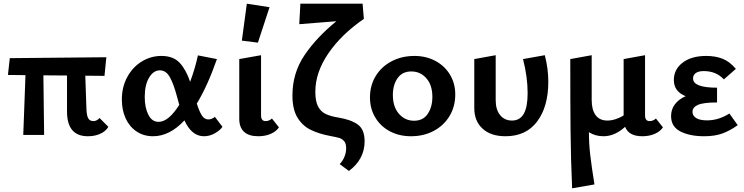

<svg xmlns="http://www.w3.org/2000/svg" viewBox="-20 -731 4032 1040"><path d="M567 -44Q553 -20 523.5 -6.5Q494 7 456 7Q343 7 343 -127V-322L215 -323L219 0H106L118 -324L23 -325L33 -416L556 -421L546 -320L442 -321L448 -146Q449 -105 458 -90Q467 -75 486 -75Q495 -75 504 -79.5Q513 -84 519 -92Z M1185 -44Q1171 -24 1143 -8.5Q1115 7 1085 7Q1018 7 979 -79Q899 7 809 7Q758 7 719.5 -19Q681 -45 660.5 -90Q640 -135 640 -192Q640 -260 669.5 -314Q699 -368 748 -398Q797 -428 854 -428Q918 -428 952.5 -391.5Q987 -355 1010 -288Q1038 -364 1052 -431L1155 -411Q1104 -265 1046 -170Q1060 -126 1074 -105Q1088 -84 1108 -84Q1127 -84 1144 -98ZM951 -163 939 -207Q920 -278 899.5 -314Q879 -350 846 -350Q811 -350 787.5 -310.5Q764 -271 764 -206Q764 -148 783.5 -109.5Q803 -71 839 -71Q893 -71 951 -163Z M1290 -511 1317 -711 1440 -692 1377 -500ZM1276 -87V-411L1394 -432V-106Q1394 -75 1419 -75Q1437 -75 1453 -89L1491 -41Q1476 -19 1446.5 -6Q1417 7 1379 7Q1328 7 1302 -17Q1276 -41 1276 -87Z M1955 35Q1955 82 1934 122.5Q1913 163 1870 195L1820 158Q1837 140 1846 117.5Q1855 95 1855 72Q1855 46 1844 33.5Q1833 21 1818.5 16.5Q1804 12 1771 6Q1707 -6 1662.5 -28Q1618 -50 1591 -94.5Q1564 -139 1564 -214Q1564 -335 1629 -431.5Q1694 -528 1802 -616L1601 -600L1607 -711H1944L1951 -628H1950Q1828 -544 1758 -441Q1688 -338 1688 -234Q1688 -183 1702.5 -155Q1717 -127 1743.5 -114Q1770 -101 1814 -94Q1881 -83 1918 -56.5Q1955 -30 1955 35Z M1984 -203Q1984 -268 2015 -319Q2046 -370 2101 -399Q2156 -428 2225 -428Q2288 -428 2338.5 -401Q2389 -374 2417.5 -326.5Q2446 -279 2446 -219Q2446 -154 2415 -102.5Q2384 -51 2329.5 -22Q2275 7 2206 7Q2142 7 2091.5 -20Q2041 -47 2012.5 -95Q1984 -143 1984 -203ZM2322 -206Q2322 -270 2289.5 -307Q2257 -344 2208 -344Q2159 -344 2133.5 -307.5Q2108 -271 2108 -217Q2108 -152 2141 -114.5Q2174 -77 2223 -77Q2272 -77 2297 -114.5Q2322 -152 2322 -206Z M2549 -146V-411L2665 -432V-188Q2665 -137 2689 -107.5Q2713 -78 2753 -78Q2796 -78 2817 -114.5Q2838 -151 2838 -227Q2838 -314 2813 -411L2931 -432Q2950 -360 2950 -288Q2950 -154 2890 -73.5Q2830 7 2718 7Q2639 7 2594 -34Q2549 -75 2549 -146Z M3571 -41Q3556 -19 3526.5 -6Q3497 7 3459 7Q3386 7 3366 -44Q3310 7 3249 7Q3204 7 3170 -15Q3170 48 3177.5 111.5Q3185 175 3200 268L3079 289Q3072 134 3070.5 -22Q3069 -178 3069 -411L3185 -432V-188Q3185 -136 3206.5 -107Q3228 -78 3270 -78Q3291 -78 3314.5 -85.5Q3338 -93 3358 -106V-411L3474 -432V-106Q3474 -75 3499 -75Q3517 -75 3533 -89Z M3976 -53Q3934 -23 3893 -8Q3852 7 3794 7Q3716 7 3665.5 -19Q3615 -45 3615 -102Q3615 -139 3636 -166.5Q3657 -194 3694 -210Q3630 -235 3630 -298Q3630 -355 3677.5 -391.5Q3725 -428 3805 -428Q3855 -428 3893.5 -413Q3932 -398 3966 -358L3901 -301Q3859 -346 3792 -346Q3764 -346 3749 -335.5Q3734 -325 3734 -306Q3734 -256 3864 -256V-176Q3790 -176 3760.5 -163Q3731 -150 3731 -125Q3731 -104 3751 -91.5Q3771 -79 3810 -79Q3872 -79 3931 -116Z"/></svg>

Font: Ysabeau Infant
Style: Bold
Weight: 700
Designer: Christian Thalmann (Catharsis Fonts)
Version: Version 0.003